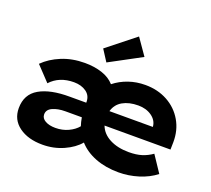

<svg xmlns="http://www.w3.org/2000/svg" viewBox="-135 -977 1275 1160"><g transform="rotate(20 503.0 -397.0)"><path d="M35 -149Q35 -238 106 -279Q177 -320 302 -319H407V-324Q407 -365 375 -387.5Q343 -410 296 -410Q202 -410 146 -349L58 -442Q103 -487 170 -514.5Q237 -542 318 -542Q380 -542 429.5 -525.5Q479 -509 509 -475Q549 -507 599.5 -524.5Q650 -542 707 -542Q787 -542 850 -507.5Q913 -473 948.5 -412Q984 -351 983 -274L982 -227H558Q576 -179 627 -152.5Q678 -126 750 -126Q798 -126 833 -137Q868 -148 899 -170L969 -65Q923 -29 860.5 -9.5Q798 10 733 10Q650 10 584 -15.5Q518 -41 476 -88Q441 -46 378.5 -18Q316 10 244 10Q151 10 93 -32.5Q35 -75 35 -149ZM283 -112Q328 -112 365.5 -129.5Q403 -147 425 -174Q417 -198 412 -227H306Q259 -227 225.5 -212Q192 -197 192 -166Q192 -141 217.5 -126.5Q243 -112 283 -112ZM835 -319V-322Q831 -361 795.5 -386Q760 -411 709 -411Q650 -411 609.5 -388Q569 -365 556 -319ZM391 -662 570 -804 643 -699 438 -589Z"/></g></svg>

Font: Lexend Exa HM Xlight
Style: Bold
Weight: 700
Designer: Bonnie Shaver-Troup, Thomas Jockin, Octavio Pardo
Foundry: Lexend
Version: Version 1.091